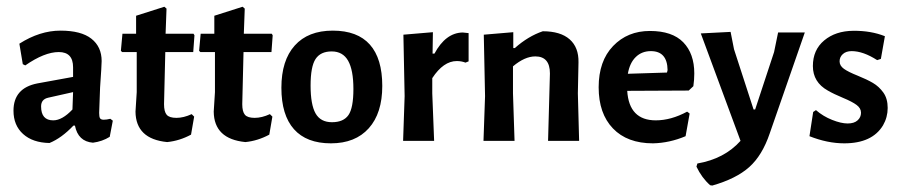

<svg xmlns="http://www.w3.org/2000/svg" viewBox="-20 -424 2711 578"><path d="M286 -240.2Q286 -228 281.3 -160.7Q281.3 -160.7 278.5 -84.1Q278.5 -72 281.3 -67.8Q284.1 -63.6 292.5 -63.6Q300.9 -63.6 312.1 -66.4L319.6 -60.7L310.3 -12.1Q287.9 1.9 259.8 5.6Q215 1.9 205.6 -45.8H200.9Q165.4 -8.4 129 6.5Q78.5 5.6 49.5 -20.6Q20.6 -46.7 20.6 -90.7Q20.6 -158.9 92.5 -172.9L200 -192.5V-221.5Q200 -267.3 157 -267.3Q114 -267.3 56.1 -227.1L48.6 -230.8L38.3 -292.5Q100 -331.8 162.1 -331.8Q224.3 -331.8 255.1 -307.5Q286 -283.2 286 -240.2ZM125.2 -129.9Q103.7 -125.2 103.7 -103.7Q103.7 -61.7 140.2 -61.7Q167.3 -61.7 198.1 -94.4L200 -146.7Z M557 -80.4 564.5 -72.9 555.1 -18.7Q520.6 0 483.2 3.7Q388.8 -5.6 387.9 -87.9L391.6 -146.7V-267.3H347.7L343.9 -271L348.6 -322.4H389.7V-376.6L474.8 -403.7L481.3 -398.1L478.5 -322.4H562.6L565.4 -317.8L561.7 -267.3H477.6L473.8 -110.3Q473.8 -87.9 481.8 -78.5Q489.7 -69.2 511.2 -69.2Q532.7 -69.2 557 -80.4Z M792.5 -80.4 800 -72.9 790.7 -18.7Q756.1 0 718.7 3.7Q624.3 -5.6 623.4 -87.9L627.1 -146.7V-267.3H583.2L579.4 -271L584.1 -322.4H625.2V-376.6L710.3 -403.7L716.8 -398.1L714 -322.4H798.1L800.9 -317.8L797.2 -267.3H713.1L709.3 -110.3Q709.3 -87.9 717.3 -78.5Q725.2 -69.2 746.7 -69.2Q768.2 -69.2 792.5 -80.4Z M981.8 -331.8Q1056.1 -331.8 1093.5 -289.7Q1130.8 -247.7 1130.8 -165.4Q1130.8 -83.2 1090.2 -37.9Q1049.5 7.5 976.2 7.5Q902.8 7.5 865 -35Q827.1 -77.6 827.1 -159.8Q827.1 -242.1 867.3 -286.9Q907.5 -331.8 981.8 -331.8ZM978.5 -269.2Q944.9 -269.2 929.9 -246.3Q915 -223.4 915 -166.4Q915 -109.3 929.9 -82.7Q944.9 -56.1 979.4 -56.1Q1014 -56.1 1029 -77.6Q1043.9 -99.1 1043.9 -156.1Q1043.9 -213.1 1028 -241.1Q1012.1 -269.2 978.5 -269.2Z M1390.7 -324.3V-239.3L1381.3 -235.5Q1369.2 -240.2 1355.1 -240.2Q1315 -240.2 1281.3 -188.8V-143L1286.9 0H1193.5L1198.1 -134.6L1194.4 -319.6L1283.2 -327.1L1282.2 -262.6H1287.9Q1321.5 -325.2 1372.9 -326.2Q1379.4 -325.2 1390.7 -324.3Z M1635.5 -202.8Q1635.5 -254.2 1591.6 -254.2Q1559.8 -254.2 1524.3 -224.3V-143L1529 0H1435.5L1440.2 -134.6L1436.4 -319.6L1525.2 -327.1V-279.4H1529.9Q1570.1 -315 1614 -329.9Q1667.3 -329.9 1694.9 -305.6Q1722.4 -281.3 1721.5 -236.4L1719.6 -143L1723.4 0H1629.9Z M1868.2 -150.5Q1873.8 -61.7 1954.2 -61.7Q2000 -61.7 2048.6 -87.9L2056.1 -82.2L2043.9 -14Q1995.3 6.5 1945.8 7.5Q1868.2 7.5 1825.2 -37.4Q1782.2 -82.2 1782.2 -161.2Q1782.2 -240.2 1825.7 -285.5Q1869.2 -330.8 1936.4 -330.8Q2003.7 -330.8 2036.9 -296.7Q2070.1 -262.6 2070.1 -202.8Q2070.1 -184.1 2067.3 -164.5L2053.3 -151.4ZM1939.3 -270.1Q1912.1 -270.1 1893.9 -252.3Q1875.7 -234.6 1870.1 -201.9L1987.9 -205.6L1989.7 -213.1Q1988.8 -270.1 1939.3 -270.1Z M2248.6 -94.4H2253.3L2310.3 -267.3L2322.4 -326.2H2402.8L2297.2 -22.4Q2274.8 43.9 2235.5 79Q2196.3 114 2124.3 134.6L2117.8 133.6Q2092.5 111.2 2076.6 77.6L2079.4 68.2Q2160.7 54.2 2209.3 0L2089.7 -323.4L2179.4 -328L2189.7 -275.7Z M2643.9 -315 2631.8 -246.7 2620.6 -243Q2578.5 -270.1 2543.9 -270.1Q2527.1 -270.1 2517.3 -261.2Q2507.5 -252.3 2507.5 -239.3Q2507.5 -226.2 2520.6 -216.8Q2533.6 -207.5 2561.7 -196.3Q2589.7 -185 2607.9 -174.3Q2626.2 -163.6 2639.3 -145.3Q2652.3 -127.1 2652.3 -99.1Q2652.3 -71 2638.3 -46.7Q2605.6 7.5 2521.5 7.5Q2471 7.5 2416.8 -14L2428 -86.9L2436.4 -92.5Q2457.9 -73.8 2485 -63.1Q2512.1 -52.3 2531.8 -52.3Q2551.4 -52.3 2561.7 -61.7Q2572 -71 2572 -84.6Q2572 -98.1 2558.9 -107.9Q2545.8 -117.8 2517.8 -129.4Q2489.7 -141.1 2472 -151.4Q2427.1 -176.6 2427.1 -225.2Q2427.1 -273.8 2461.2 -302.3Q2495.3 -330.8 2548.6 -331.3Q2601.9 -331.8 2643.9 -315Z"/></svg>

Font: Gurajada
Style: Regular
Weight: 400
Designer: Purushoth Kumar Guthula
Foundry: SiliconAndhra, USA.
Version: Version 1.0.3; ttfautohint (v1.2.42-39fb)